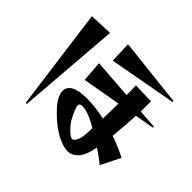

<svg xmlns="http://www.w3.org/2000/svg" viewBox="-177 -1031 1355 1355"><g transform="rotate(45 500.0 -354.0)"><path d="M408 -614 402 -772 912 -716V-706ZM184 30 82 -732 256 -739 195 32ZM864 -27Q840 -47 814.5 -65.5Q789 -84 763 -102Q747 -14 713 25Q679 64 632 64Q613 64 592 58Q534 41 478.5 2Q423 -37 372 -92Q339 -127 323.5 -157.5Q308 -188 308 -213Q308 -253 347.5 -275Q387 -297 463 -297Q552 -297 648 -276Q649 -309 649.5 -347.5Q650 -386 650 -428L364 -378L352 -533L649 -511Q649 -534 648.5 -558Q648 -582 647 -606L802 -602Q802 -577 802 -551.5Q802 -526 801 -500L943 -490V-480L799 -455Q796 -398 791.5 -343Q787 -288 782 -239Q862 -211 937 -173ZM643 -176Q561 -224 512 -233Q494 -236 483 -236Q456 -236 456 -216Q456 -190 499 -110Q510 -91 529.5 -69.5Q549 -48 569 -32Q584 -20 595 -20Q613 -20 628 -54Q643 -88 643 -176Z"/></g></svg>

Font: Reggae One
Style: Regular
Weight: 400
Designer: Fontworks Inc.
Foundry: Fontworks Inc.
Version: Version 1.100